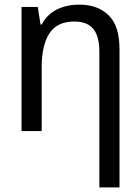

<svg xmlns="http://www.w3.org/2000/svg" viewBox="-20 -566 603 829"><path d="M73 0V-536H143L155 -460H160Q183 -504 225.5 -525Q268 -546 323 -546Q402 -546 449 -500Q496 -454 496 -355V243H409V-343Q409 -409 383 -441Q357 -473 301 -473Q226 -473 193 -421.5Q160 -370 160 -276V0Z"/></svg>

Font: Noto Sans Mono SemiCondensed
Style: Regular
Weight: 400
Width: 4
Designer: Monotype Design Team
Foundry: Monotype Imaging Inc.
Version: Version 2.014